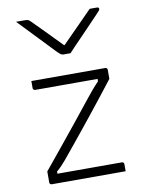

<svg xmlns="http://www.w3.org/2000/svg" viewBox="-91 -896 732 960"><g transform="rotate(-10 275.0 -415.5)"><path d="M299 -629Q290 -629 281 -629Q272 -629 263 -629Q256 -629 250 -633Q244 -637 230 -651Q222 -660 202 -680.5Q182 -701 156.5 -728Q131 -755 105 -782Q79 -809 58 -831Q70 -831 80 -831Q90 -831 102 -831Q113 -831 118.5 -829Q124 -827 131 -820Q147 -804 191 -759.5Q235 -715 295 -653L254 -674H297L256 -653Q318 -715 359 -757Q400 -799 432 -831H469Q473 -831 475 -830Q477 -829 478 -827Q479 -825 479 -822Q479 -818 475 -813.5Q471 -809 457 -794Q444 -781 422.5 -758Q401 -735 376.5 -710Q352 -685 331 -663Q310 -641 299 -629ZM82 -526H457Q461 -526 463 -524.5Q465 -523 466.5 -521Q468 -519 468 -515V-469Q440 -433 411 -396Q382 -359 352.5 -322Q323 -285 293.5 -248.5Q264 -212 235 -176.5Q206 -141 177 -106Q165 -92 154 -80.5Q143 -69 130 -58V-47Q150 -47 170.5 -47Q191 -47 211 -47H457Q462 -47 465 -44Q468 -41 468 -36Q468 -27 468 -18Q468 -9 468 0H93Q90 0 87.5 -1.5Q85 -3 83.5 -5Q82 -7 82 -11V-67Q125 -119 168.5 -172.5Q212 -226 255 -279Q298 -332 339 -384Q357 -407 374 -427Q391 -447 410 -467V-479Q382 -479 354.5 -479Q327 -479 299 -479H93Q90 -479 87.5 -480.5Q85 -482 83.5 -484.5Q82 -487 82 -490Q82 -499 82 -508Q82 -517 82 -526Z"/></g></svg>

Font: Recursive Light
Style: Regular
Weight: 300
Version: Version 1.085